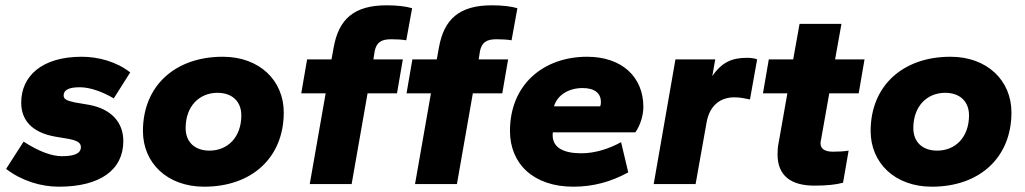

<svg xmlns="http://www.w3.org/2000/svg" viewBox="-20 -694 3864 724"><path d="M202 10C357 10 445 -53 445 -162C445 -230 403 -283 314 -299L261 -308C229 -315 220 -321 220 -334C220 -355 240 -365 281 -365C322 -365 370 -346 409 -323L471 -421C420 -461 352 -480 288 -480C138 -480 60 -407 60 -307C60 -242 99 -195 187 -179L240 -170C275 -163 285 -154 285 -139C285 -116 261 -105 214 -105C177 -105 129 -121 69 -160L3 -57C62 -12 134 10 202 10Z M750 10C930 10 1050 -100 1050 -270C1050 -390 959 -480 820 -480C640 -480 519 -370 519 -200C519 -80 610 10 750 10ZM770 -126C715 -126 680 -158 680 -211C680 -294 732 -344 800 -344C855 -344 890 -312 890 -259C890 -176 838 -126 770 -126Z M1306 0 1366 -342H1477L1499 -470H1388L1393 -502C1400 -533 1416 -546 1455 -546C1472 -546 1497 -545 1512 -542L1534 -663C1511 -670 1477 -674 1438 -674C1315 -674 1257 -622 1238 -514L1230 -470H1138L1116 -342H1208L1148 0Z M1703 0 1763 -342H1874L1896 -470H1785L1790 -502C1797 -533 1813 -546 1852 -546C1869 -546 1894 -545 1909 -542L1931 -663C1908 -670 1874 -674 1835 -674C1712 -674 1654 -622 1635 -514L1627 -470H1535L1513 -342H1605L1545 0Z M2142 10C2218 10 2285 -9 2349 -44L2322 -158C2277 -133 2224 -116 2172 -116C2107 -116 2064 -136 2064 -184C2064 -189 2064 -192 2065 -195H2376C2395 -223 2406 -259 2406 -291C2406 -403 2326 -480 2194 -480C2030 -480 1903 -376 1903 -200C1903 -77 1991 10 2142 10ZM2177 -362C2224 -362 2246 -341 2246 -309C2246 -302 2245 -297 2243 -293H2069C2082 -337 2126 -362 2177 -362Z M2603 0 2644 -230C2655 -298 2698 -327 2749 -327C2770 -327 2789 -323 2808 -319L2835 -470C2826 -474 2813 -476 2797 -476C2741 -476 2702 -460 2666 -407L2677 -470H2527L2445 0Z M3051 6C3098 6 3134 2 3159 -5L3180 -126C3164 -123 3138 -122 3121 -122C3090 -122 3074 -133 3074 -154C3074 -159 3075 -163 3076 -167L3107 -342H3218L3240 -470H3129L3153 -604H2995L2971 -470H2879L2857 -342H2949L2916 -155C2913 -142 2912 -127 2912 -112C2912 -32 2962 6 3051 6Z M3494 10C3674 10 3794 -100 3794 -270C3794 -390 3703 -480 3564 -480C3384 -480 3263 -370 3263 -200C3263 -80 3354 10 3494 10ZM3514 -126C3459 -126 3424 -158 3424 -211C3424 -294 3476 -344 3544 -344C3599 -344 3634 -312 3634 -259C3634 -176 3582 -126 3514 -126Z"/></svg>

Font: Celebes ExtraBold
Style: Italic
Weight: 800
Italic angle: -10°
Designer: Anugrah Pasau
Foundry: Lafontype
Version: Version 1.000